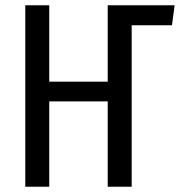

<svg xmlns="http://www.w3.org/2000/svg" viewBox="-20 -709 689 729"><path d="M643 -689 633 -613H480V0H389V-324H167V0H76V-689H167V-399H389V-689Z"/></svg>

Font: Fira Sans Extra Condensed
Style: Regular
Weight: 400
Width: 1
Designer: Carrois Corporate & Edenspiekermann AG
Foundry: Carrois Corporate GbR & Edenspiekermann AG
Version: Version 4.203